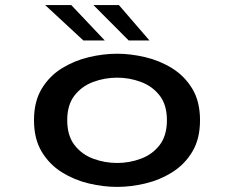

<svg xmlns="http://www.w3.org/2000/svg" viewBox="-20 -723 915 754"><path d="M440 11Q386 11 329 -2.5Q272 -16 223 -46.5Q174 -77 143.8 -127.2Q113.5 -177.5 113.5 -251Q113.5 -324.5 143.8 -374.5Q174 -424.5 223 -454.8Q272 -485 329 -498.5Q386 -512 440 -512Q493.5 -512 550.5 -498.5Q607.5 -485 656.2 -454.8Q705 -424.5 735.2 -374.5Q765.5 -324.5 765.5 -251Q765.5 -177.5 735.2 -127.2Q705 -77 656.2 -46.5Q607.5 -16 550.5 -2.5Q493.5 11 440 11ZM440 -83Q488.5 -83 533.5 -99.8Q578.5 -116.5 607 -153.5Q635.5 -190.5 635.5 -251Q635.5 -311 607 -347.8Q578.5 -384.5 533.5 -401.2Q488.5 -418 440 -418Q391 -418 346 -401.2Q301 -384.5 272.5 -347.8Q244 -311 244 -251Q244 -190.5 272.5 -153.5Q301 -116.5 346 -99.8Q391 -83 440 -83ZM485.5 -564 347 -703H447L567 -564ZM307.5 -564 157.5 -703H260L391.5 -564Z"/></svg>

Font: Trispace SemiExpanded Medium
Style: Regular
Weight: 500
Width: 6
Designer: Tyler Finck
Foundry: Etcetera Type Company
Version: Version 1.210; ttfautohint (v1.8.3)